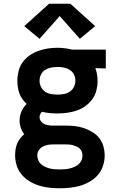

<svg xmlns="http://www.w3.org/2000/svg" viewBox="-20 -786 640 1029"><path d="M300 223Q272 223 244 220Q216 217 189 208.5Q162 200 138 185.5Q114 171 96 149.5Q78 128 69.5 101Q61 74 61 46Q61 30 63.5 14Q66 -2 72 -16.5Q78 -31 88 -44Q98 -57 110 -67Q98 -82 91.5 -101Q85 -120 85 -140Q85 -165 95 -188.5Q105 -212 123 -229Q110 -241 100 -255Q90 -269 84 -285.5Q78 -302 75.5 -319Q73 -336 73 -353Q73 -379 79.5 -405Q86 -431 101.5 -452.5Q117 -474 138.5 -489Q160 -504 185 -513Q210 -522 236 -526Q262 -530 288 -530Q305 -530 322.5 -528Q340 -526 358 -522L366 -520H547V-419L491 -421Q497 -405 500 -387.5Q503 -370 503 -353Q503 -327 496.5 -301Q490 -275 474.5 -254Q459 -233 437.5 -217.5Q416 -202 391 -193.5Q366 -185 340 -181.5Q314 -178 288 -178Q267 -178 246 -180Q225 -182 205 -187Q199 -181 195.5 -173.5Q192 -166 192 -158Q192 -147 198 -138Q204 -129 213 -123.5Q222 -118 232.5 -116Q243 -114 253 -113Q255 -113 256.5 -113Q258 -113 259 -113Q262 -113 265 -113Q268 -113 272 -113H328Q354 -113 379 -110.5Q404 -108 428 -100Q452 -92 474 -79Q496 -66 511.5 -46.5Q527 -27 534 -2Q541 23 541 48Q541 76 532 103Q523 130 505 151Q487 172 462.5 186.5Q438 201 411 209Q384 217 356 220Q328 223 300 223ZM288 -279Q305 -279 322 -282Q339 -285 353.5 -294.5Q368 -304 376 -320Q384 -336 384 -353Q384 -369 377.5 -384Q371 -399 358 -408.5Q345 -418 329.5 -422Q314 -426 298 -427H288Q288 -427 287.5 -427Q287 -427 287 -427Q270 -427 253 -423.5Q236 -420 221.5 -411Q207 -402 199.5 -386Q192 -370 192 -353Q192 -336 200 -320Q208 -304 222 -294.5Q236 -285 253.5 -282Q271 -279 288 -279ZM300 122Q314 122 327 121Q340 120 353 117Q366 114 378.5 108.5Q391 103 401 94.5Q411 86 416.5 74Q422 62 422 48Q422 38 418.5 28Q415 18 407.5 10.5Q400 3 390 -1Q380 -5 370 -8Q360 -11 349.5 -11.5Q339 -12 328 -12H272Q269 -12 266 -12Q263 -12 261 -12Q247 -12 233 -9Q219 -6 207 1Q195 8 187.5 20Q180 32 180 46Q180 60 185 72.5Q190 85 200 94Q210 103 222.5 108.5Q235 114 247.5 117Q260 120 273.5 121Q287 122 300 122ZM192 -578 110 -646 243 -766H357L490 -646L408 -578L300 -700Z"/></svg>

Font: Zed Sans Extended
Style: Bold
Weight: 700
Width: 7
Designer: Belleve Invis
Foundry: Belleve Invis
Version: Version 1.0.0; ttfautohint (v1.8.4)